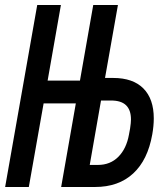

<svg xmlns="http://www.w3.org/2000/svg" viewBox="-44 -746 664 766"><path d="M130 -333.5 71 0H-23.5L104.5 -726H199L146 -424.5H275L328 -726H426.5L375 -435H407.5Q486.5 -435 528 -393.2Q569.5 -351.5 569.5 -273.5Q569.5 -244 563.5 -210Q545.5 -107.5 487.2 -53.8Q429 0 335 0H200L258.5 -333.5ZM470.5 -209 475 -233.5Q478.5 -256.5 478.5 -269.5Q478.5 -307 459 -326Q439.5 -345 399 -345H359L314 -88H346.5Q396 -88 428.2 -120.5Q460.5 -153 470.5 -209Z"/></svg>

Font: JuliaMono SemiBoldItalic
Style: Regular
Weight: 600
Italic angle: -9°
Monospace: yes
Designer: cormullion
Foundry: corm
Version: Version 0.049; ttfautohint (v1.8.4)